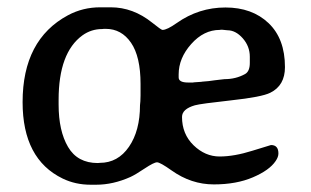

<svg xmlns="http://www.w3.org/2000/svg" viewBox="-20 -508 861 531"><path d="M368.7 -275.9Q368.7 -351.6 342.3 -389.9Q315.9 -428.2 272.5 -428.2H267.6L262.7 -427.7Q232.4 -427.7 208 -410.2Q142.1 -362.3 142.1 -231.9Q142.1 -231 142.1 -230V-218.8Q142.1 -146 168.2 -101.6Q194.3 -57.1 250.5 -57.1L255.9 -57.6Q306.2 -57.6 336.7 -102.1Q367.2 -146.5 367.2 -217.3L368.2 -228L368.7 -244.1ZM474.1 -302.2V-293.9Q474.1 -279.8 500 -279.8H513.7L516.6 -280.3L536.6 -281.7L539.6 -282.2L557.1 -283.7Q565.9 -285.2 573.2 -285.9Q580.6 -286.6 589.4 -287.8Q598.1 -289.1 601.1 -289.1Q632.3 -289.1 657.7 -303.2Q670.9 -310.5 670.9 -334V-351.1Q670.9 -379.9 651.4 -402.1Q631.8 -424.3 608.9 -424.3L594.2 -425.8H591.3L587.9 -425.3Q543.5 -425.3 508.8 -386.2Q474.1 -347.2 474.1 -302.2ZM483.4 -184.6Q483.4 -137.2 515.4 -106.2Q547.4 -75.2 587.4 -75.2Q627.4 -75.2 678 -91.1Q728.5 -106.9 729.5 -106.9Q750 -106.9 750 -83.5Q750 -73.7 742.2 -62.5Q725.1 -37.1 679.4 -17.6Q633.8 2 571.3 2Q508.8 2 454.6 -36.6Q422.9 -59.1 414.3 -59.1Q405.8 -59.1 380.1 -42Q354.5 -24.9 340.8 -18.6Q293 2.9 245.6 2.9H231Q188.5 2.9 153.3 -14.2Q42.5 -67.9 42.5 -225.6Q42.5 -398.4 168 -465.8Q209 -487.8 257.3 -487.8H286.1Q348.1 -487.8 400.9 -445.3Q425.8 -425.3 429.2 -425.3H429.7Q441.9 -425.3 468.8 -444.3Q529.8 -487.3 603.5 -487.3Q677.2 -487.3 722.7 -444.1Q768.1 -400.9 768.1 -322.3Q768.1 -271.5 727.5 -251.5Q704.1 -239.7 619.4 -230.5Q534.7 -221.2 519 -216.8Q483.4 -206.5 483.4 -184.6Z"/></svg>

Font: Averia Gruesa Libre
Style: Regular
Weight: 400
Italic angle: -1.70001°
Version: Version 1.002